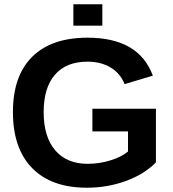

<svg xmlns="http://www.w3.org/2000/svg" viewBox="-20 -876 818 906"><path d="M394 -103Q449.2 -103 501.7 -119.4Q554.2 -135.7 584 -161.1V-255.9H416V-362.8H715.8V-109.9Q661.1 -53.7 574 -22Q486.8 9.8 390.1 9.8Q222.2 9.8 131.6 -83Q41 -175.8 41 -347.2Q41 -517.6 131.8 -607.9Q222.7 -698.2 393.1 -698.2Q635.3 -698.2 701.2 -519L567.9 -479Q547.4 -530.3 501.7 -557.6Q456.1 -585 393.1 -585Q292.5 -585 239.3 -523.4Q186 -461.9 186 -347.2Q186 -230.5 240.5 -166.7Q294.9 -103 394 -103ZM462.9 -754.9H326.2V-856H462.9Z"/></svg>

Font: Libra Sans Modern
Style: Bold
Weight: 700
Foundry: Stefan Peev, Context Ltd
Version: Version 1.000